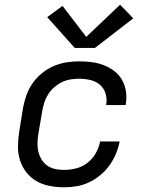

<svg xmlns="http://www.w3.org/2000/svg" viewBox="-20 -789 640 817"><path d="M252 8Q221 8 190.5 2Q160 -4 135 -18.5Q110 -33 92 -56Q74 -79 65 -107.5Q56 -136 56.5 -167Q57 -198 62 -230L78 -330Q83 -357 92.5 -384Q102 -411 118.5 -434.5Q135 -458 158 -477Q181 -496 207.5 -507.5Q234 -519 262 -523.5Q290 -528 317 -528Q344 -528 371 -524.5Q398 -521 422 -511.5Q446 -502 466.5 -486.5Q487 -471 499.5 -448.5Q512 -426 516 -399.5Q520 -373 515 -346Q515 -345 515 -344Q515 -343 514 -342H432Q432 -343 432 -343.5Q432 -344 432 -344Q436 -369 429 -391.5Q422 -414 405 -428.5Q388 -443 364.5 -448.5Q341 -454 317 -454Q299 -454 280 -451Q261 -448 243.5 -439.5Q226 -431 211 -418Q196 -405 185.5 -388.5Q175 -372 169 -354Q163 -336 160 -318L143 -218Q140 -199 139.5 -179.5Q139 -160 143.5 -142.5Q148 -125 157.5 -109.5Q167 -94 181.5 -84Q196 -74 214.5 -70Q233 -66 252 -66Q278 -66 304 -72.5Q330 -79 352 -96Q374 -113 387.5 -137Q401 -161 406 -187H489Q484 -160 473 -134Q462 -108 445.5 -85Q429 -62 406.5 -43.5Q384 -25 358.5 -13Q333 -1 306 3.5Q279 8 252 8ZM298 -585 181 -716 246 -764 347 -632 491 -769 547 -711 384 -585Z"/></svg>

Font: Iosevka SS04 Extended Oblique
Style: Regular
Weight: 400
Width: 7
Italic angle: -9°
Monospace: yes
Designer: Belleve Invis
Foundry: Belleve Invis
Version: Version 19.0.0; ttfautohint (v1.8.4)